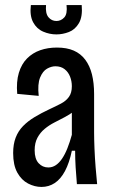

<svg xmlns="http://www.w3.org/2000/svg" viewBox="-20 -728 448 759"><path d="M144 11Q117 11 91 -2.5Q65 -16 48.5 -45.5Q32 -75 32 -123Q32 -158 42 -184Q52 -210 71 -229.5Q90 -249 116.5 -265Q143 -281 175 -296Q201 -308 221 -318.5Q241 -329 252.5 -345Q264 -361 264 -387Q264 -407 257 -425Q250 -443 235.5 -454.5Q221 -466 199 -466Q183 -466 166 -456.5Q149 -447 138.5 -421.5Q128 -396 133 -349L48 -357Q44 -405 54.5 -440Q65 -475 87 -497Q109 -519 139 -529.5Q169 -540 205 -540Q244 -540 271.5 -528Q299 -516 317 -492Q335 -468 343.5 -434Q352 -400 352 -356V-205Q352 -178 353.5 -141Q355 -104 358 -66.5Q361 -29 364 0H284Q281 -33 279 -66.5Q277 -100 277 -132H264Q254 -84 237 -52Q220 -20 196.5 -4.5Q173 11 144 11ZM171 -66Q187 -66 200.5 -75Q214 -84 225.5 -101Q237 -118 246.5 -142Q256 -166 264 -195V-304L294 -316Q287 -299 271 -287Q255 -275 235 -264.5Q215 -254 194.5 -243.5Q174 -233 156.5 -218.5Q139 -204 128 -183.5Q117 -163 117 -134Q117 -100 132.5 -83Q148 -66 171 -66ZM102 -708H162Q159 -675 171.5 -660Q184 -645 203 -645Q221 -645 234 -659Q247 -673 243 -708H303Q307 -662 292 -636.5Q277 -611 252.5 -601.5Q228 -592 203 -592Q176 -592 150.5 -603Q125 -614 111 -640Q97 -666 102 -708Z"/></svg>

Font: Bricolage Grotesque Condensed
Style: Regular
Weight: 400
Width: 3
Designer: Mathieu Triay
Foundry: Atelier Triay
Version: Version 1.000;gftools[0.9.30]